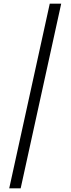

<svg xmlns="http://www.w3.org/2000/svg" viewBox="-20 -820 382 1040"><path d="M30 200 249.5 -800H311.5L92 200Z"/></svg>

Font: Big Shoulders Text Thin Light
Style: Regular
Weight: 300
Version: Version 2.002